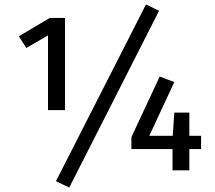

<svg xmlns="http://www.w3.org/2000/svg" viewBox="-20 -770 972 868"><path d="M274 -272H197V-610L99 -553L65 -606L205 -689H274ZM699 -721 293 78 233 49 640 -750ZM889 -96H836V0H760V-96H574V-150L702 -424L768 -399L655 -156H761L768 -261H836V-156H889Z"/></svg>

Font: Fira Sans
Style: Regular
Weight: 400
Designer: bBox Type GmbH & Carrois Corporate GbR & Edenspiekermann AG
Foundry: bBox Type GmbH & Carrois Corporate GbR & Edenspiekermann AG
Version: Version 4.301